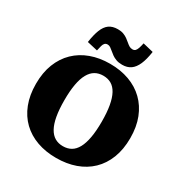

<svg xmlns="http://www.w3.org/2000/svg" viewBox="-217 -1132 1260 1317"><g transform="rotate(30 412.5 -473.5)"><path d="M412 17Q329 17 260.5 -7.5Q192 -32 142.5 -79.5Q93 -127 66 -196.5Q39 -266 39 -355Q39 -444 66 -513Q93 -582 142.5 -630Q192 -678 260.5 -703Q329 -728 412 -728Q496 -728 564.5 -703Q633 -678 682.5 -630Q732 -582 759 -513Q786 -444 786 -355Q786 -266 759 -196.5Q732 -127 682.5 -79.5Q633 -32 564.5 -7.5Q496 17 412 17ZM412 -76Q449 -76 476.5 -92Q504 -108 522.5 -142Q541 -176 550.5 -229Q560 -282 560 -355Q560 -428 550.5 -481Q541 -534 522.5 -568Q504 -602 476.5 -618Q449 -634 412 -634Q376 -634 348.5 -618Q321 -602 302 -568Q283 -534 273.5 -481Q264 -428 264 -355Q264 -282 273.5 -229Q283 -176 302 -142Q321 -108 348.5 -92Q376 -76 412 -76ZM485 -763Q457 -763 437 -770.5Q417 -778 402.5 -788.5Q388 -799 376 -809.5Q364 -820 353.5 -827Q343 -834 331 -834Q317 -834 309 -826Q301 -818 296.5 -802Q292 -786 287 -762L204 -781Q213 -842 228.5 -881.5Q244 -921 270.5 -940.5Q297 -960 340 -960Q366 -960 384.5 -953Q403 -946 417.5 -935.5Q432 -925 444 -914.5Q456 -904 467.5 -897Q479 -890 494 -890Q508 -890 516 -898.5Q524 -907 529.5 -923.5Q535 -940 540 -964L623 -944Q614 -881 596.5 -841Q579 -801 552 -782Q525 -763 485 -763Z"/></g></svg>

Font: Roboto Serif 20pt ExtraBold
Style: Regular
Weight: 800
Version: Version 1.008